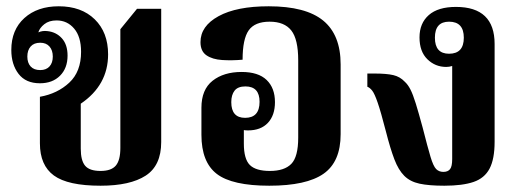

<svg xmlns="http://www.w3.org/2000/svg" viewBox="-20 -580 1662 611"><path d="M300 11Q196 11 151.5 -21.5Q107 -54 107 -124V-272Q163 -282 200.5 -317Q238 -352 238 -415Q238 -463 216 -489Q194 -515 160 -515Q136 -515 121 -503Q106 -491 102 -477Q115 -483 131 -481Q159 -478 177 -458Q195 -438 195 -403Q195 -363 171 -339Q147 -315 107 -315Q62 -315 39 -345Q16 -375 16 -421Q16 -485 57.5 -522.5Q99 -560 167 -560Q239 -560 281.5 -518.5Q324 -477 324 -407Q324 -309 237 -250V-107Q237 -69 251 -52.5Q265 -36 300 -36Q334 -36 348.5 -53Q363 -70 363 -109V-487L416 -552H493V-128Q493 -53 443.5 -21Q394 11 300 11ZM108 -357Q127 -357 137.5 -368.5Q148 -380 148 -400Q148 -420 137.5 -432Q127 -444 108 -444Q88 -444 77.5 -432Q67 -420 67 -400Q67 -380 77.5 -368.5Q88 -357 108 -357Z M837 11Q719 11 670 -26.5Q621 -64 621 -151V-237Q621 -295 656.5 -323Q692 -351 749 -351Q802 -351 828.5 -325.5Q855 -300 855 -255Q855 -213 832.5 -189Q810 -165 769 -165Q762 -165 756 -166V-123Q756 -74 775 -55Q794 -36 839 -36Q885 -36 907 -58.5Q929 -81 929 -142V-388Q929 -455 907 -483Q885 -511 838 -511Q791 -511 771.5 -483.5Q752 -456 752 -390Q718 -387 687 -389Q656 -391 637 -404Q618 -417 618 -446Q618 -497 675.5 -528.5Q733 -560 835 -560Q953 -560 1008.5 -514.5Q1064 -469 1064 -375V-153Q1064 -65 1009.5 -27Q955 11 837 11ZM760 -205Q806 -205 806 -256Q806 -305 761 -305Q737 -305 726.5 -291.5Q716 -278 716 -255Q716 -205 760 -205Z M1394 11Q1345 11 1315 4.5Q1285 -2 1266.5 -20.5Q1248 -39 1235 -73Q1222 -107 1208 -162Q1192 -224 1182 -253Q1172 -282 1164.5 -291.5Q1157 -301 1149 -304V-346H1172Q1210 -346 1231.5 -341Q1253 -336 1268 -320Q1278 -311 1286 -295.5Q1294 -280 1303 -251Q1312 -222 1325 -174Q1341 -111 1350 -81Q1359 -51 1368 -42Q1377 -33 1391 -33Q1405 -33 1412 -41.5Q1419 -50 1419 -74V-370Q1410 -367 1400 -367Q1365 -367 1340 -391.5Q1315 -416 1315 -461Q1315 -506 1344.5 -532Q1374 -558 1431 -558Q1554 -558 1554 -440V-129Q1554 -74 1538 -43.5Q1522 -13 1487 -1Q1452 11 1394 11ZM1409 -409Q1456 -409 1456 -460Q1456 -511 1409 -511Q1364 -511 1364 -460Q1364 -409 1409 -409Z"/></svg>

Font: Noto Serif Thai SemiCondensed
Style: Bold
Weight: 700
Width: 4
Designer: Monotype Design Team
Foundry: Monotype Imaging Inc.
Version: Version 2.002; ttfautohint (v1.8.4.7-5d5b)